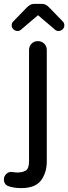

<svg xmlns="http://www.w3.org/2000/svg" viewBox="-65 -725 350 985"><path d="M44 240Q8 240 -19 231Q-45 223 -45 195Q-45 180 -34 168.5Q-23 157 -7 157Q0 157 7 158.5Q14 160 23 160Q49 160 66.5 150.5Q84 141 84 101V-468Q84 -488 97 -501Q110 -514 129 -514Q149 -514 162 -501Q175 -488 175 -468V103Q175 161 145.5 200.5Q116 240 44 240ZM25 -566Q12 -566 3 -575.5Q-6 -585 -5 -596Q-5 -607 3 -615L71 -685Q79 -693 88 -699Q97 -705 111 -705H149Q163 -705 172.5 -699Q182 -693 189 -685L257 -615Q265 -607 265 -596Q266 -585 257 -575.5Q248 -566 235 -566Q224 -566 217 -573L130 -647L43 -573Q36 -566 25 -566Z"/></svg>

Font: Varela Round
Style: Regular
Weight: 400
Designer: Joe Prince, Avraham Cornfeld
Foundry: Joe Prince, Avraham Cornfeld
Version: Version 3.010; ttfautohint (v1.8.4.7-5d5b)